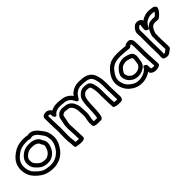

<svg xmlns="http://www.w3.org/2000/svg" viewBox="140 -1367 2234 2234"><g transform="rotate(-45 1257.5 -249.5)"><path d="M61 -372C13 -299 25 -197 67 -134C75 -126 82 -116 87 -109C88 -108 88 -107 89 -106C114 -81 145 -52 184 -32C217 -16 255 -8 293 -5H300C302 -5 304 -4 306 -4H316C326 -4 333 -5 338 -5H340C423 -11 484 -55 523 -108C551 -147 575 -192 578 -247V-249C578 -266 577 -283 574 -302C566 -367 527 -400 503 -434C503 -435 502 -436 501 -437C488 -451 475 -464 458 -475C430 -493 398 -496 368 -489C356 -493 340 -496 322 -496H292C229 -495 175 -476 133 -444C106 -424 80 -402 61 -372ZM103 -344C118 -368 136 -384 163 -404C197 -430 239 -445 292 -446H322C338 -446 346 -444 359 -439C364 -437 370 -437 375 -439C392 -445 415 -443 430 -433C442 -425 454 -415 464 -404C494 -362 518 -343 524 -295V-294C527 -279 528 -263 528 -250C525 -209 507 -171 483 -138C450 -94 401 -60 337 -55C327 -55 322 -54 316 -54H309C303 -55 297 -55 296 -55C261 -58 231 -64 206 -76C178 -90 149 -117 126 -140C119 -149 112 -157 108 -162C76 -212 69 -293 103 -344ZM133 -244C134 -208 151 -181 168 -164C182 -148 195 -136 211 -124C238 -103 266 -97 298 -94H326C360 -94 383 -109 400 -120C435 -142 458 -180 470 -219C476 -236 477 -252 477 -269V-271C475 -295 463 -314 454 -326C439 -379 384 -403 336 -406H334C326 -406 317 -407 305 -407H294C254 -406 222 -393 196 -374C162 -348 124 -309 133 -244ZM183 -246V-250C177 -291 196 -312 226 -334C244 -347 265 -356 294 -357H305C313 -357 321 -356 333 -356C372 -353 402 -332 406 -311C407 -307 409 -303 411 -300C420 -288 425 -281 427 -268C427 -256 425 -244 422 -235C412 -203 394 -176 372 -162C355 -151 344 -144 326 -144H301C273 -147 256 -152 241 -164C225 -176 217 -183 205 -197L204 -199C193 -210 183 -227 183 -246Z M650 -462C650 -438 651 -413 651 -389C651 -381 651 -375 652 -364V-345L653 -324C654 -310 655 -298 655 -286V-256C654 -246 653 -233 654 -217C653 -210 653 -200 653 -195V-145C653 -143 653 -141 654 -139V-118C654 -89 661 -67 661 -49C661 -23 660 3 685 5C712 8 760 22 800 5C808 1 815 -8 815 -18V-41C815 -43 814 -45 814 -47V-54C814 -111 809 -166 807 -219C807 -224 808 -233 808 -242V-249C812 -278 822 -308 826 -343V-346C826 -351 834 -362 839 -367C842 -370 860 -379 875 -379C883 -379 890 -376 904 -375H910C912 -375 914 -374 916 -374C942 -374 964 -355 974 -335C982 -319 988 -304 991 -286L992 -268C993 -246 994 -221 996 -198V-182C996 -179 995 -177 995 -167C991 -137 976 -97 983 -50V-42C983 -15 1022 -10 1047 -10H1100C1106 -10 1113 -12 1118 -17C1140 -39 1138 -69 1141 -86C1147 -137 1147 -193 1150 -244C1154 -300 1161 -334 1180 -351C1180 -351 1180 -352 1181 -353C1191 -364 1201 -371 1216 -375C1217 -375 1219 -376 1221 -377H1225C1237 -377 1249 -376 1259 -374H1261C1283 -372 1285 -362 1295 -318C1299 -301 1301 -277 1301 -251V-188C1301 -157 1303 -128 1303 -99V-98C1304 -78 1306 -60 1306 -43V-32C1306 -22 1312 -13 1322 -9C1338 -3 1357 2 1380 2H1420C1442 2 1455 -24 1455 -48V-58C1455 -71 1454 -85 1453 -98V-112C1453 -143 1450 -171 1450 -198V-284C1449 -318 1446 -347 1438 -376C1431 -405 1422 -434 1399 -459C1375 -484 1346 -499 1305 -505C1287 -508 1268 -509 1251 -510C1180 -515 1132 -492 1095 -460C1087 -452 1080 -443 1073 -434C1069 -440 1064 -449 1055 -458C1021 -491 983 -507 930 -509C876 -518 823 -514 780 -490C779 -491 778 -494 777 -495C767 -508 756 -518 738 -526C713 -537 692 -529 680 -526C678 -526 676 -525 674 -524C658 -516 645 -502 650 -479ZM700 -462V-480C711 -482 715 -481 718 -480C728 -475 730 -474 732 -471C732 -462 733 -458 733 -447C733 -445 733 -442 734 -440V-438C734 -438 757 -389 780 -425C799 -455 855 -471 924 -459H927C970 -458 993 -447 1019 -422C1030 -411 1032 -405 1042 -388C1044 -380 1047 -377 1050 -372C1050 -372 1071 -335 1093 -373C1105 -394 1114 -406 1129 -424C1160 -450 1189 -464 1247 -460C1266 -459 1281 -458 1297 -455C1357 -446 1377 -422 1390 -364C1396 -341 1399 -314 1400 -284V-198C1400 -167 1403 -139 1403 -112V-95C1404 -85 1405 -69 1405 -58V-48H1380C1371 -48 1363 -50 1356 -51C1356 -68 1354 -86 1353 -100C1353 -132 1351 -159 1351 -188V-251C1351 -279 1349 -307 1343 -330C1335 -363 1328 -419 1266 -424C1251 -426 1239 -427 1225 -427C1217 -427 1208 -425 1202 -423C1176 -416 1158 -402 1145 -388C1106 -352 1104 -302 1100 -248C1097 -195 1097 -137 1091 -92C1089 -77 1088 -67 1086 -60H1047C1041 -60 1036 -60 1032 -61C1028 -92 1040 -124 1045 -162V-165C1045 -168 1046 -173 1046 -182V-201C1044 -221 1043 -248 1042 -270L1041 -289V-291C1037 -318 1028 -339 1020 -357C1004 -391 967 -422 919 -424C913 -425 909 -425 907 -425C900 -426 890 -429 875 -429C848 -429 819 -419 802 -400C790 -388 777 -370 776 -348C772 -319 762 -290 758 -253V-242C758 -237 757 -230 757 -219C759 -164 764 -109 764 -54C764 -50 764 -43 765 -38C749 -37 729 -39 711 -42V-49C711 -77 704 -99 704 -118V-131C704 -135 704 -144 703 -148V-195C703 -201 703 -207 704 -213V-218C703 -228 704 -240 705 -253V-286C705 -300 704 -316 703 -328L702 -347V-368C701 -374 701 -381 701 -389C701 -415 700 -440 700 -462Z M1529 -132C1541 -95 1560 -64 1588 -38C1629 -3 1672 23 1743 25C1801 25 1852 5 1888 -22V-9C1888 -1 1893 7 1900 11L1915 21C1949 40 1997 35 2026 18C2033 14 2038 5 2038 -4L2037 -31C2036 -44 2036 -55 2035 -69L2034 -93C2034 -108 2032 -127 2031 -148C2029 -194 2028 -212 2028 -259C2028 -299 2028 -326 2026 -363C2026 -379 2024 -400 2012 -417C1990 -451 1945 -435 1932 -432C1925 -430 1918 -426 1914 -418C1876 -423 1825 -426 1791 -427C1743 -427 1694 -424 1655 -403C1616 -383 1592 -359 1564 -321C1527 -270 1504 -209 1529 -132ZM1577 -148C1558 -207 1573 -248 1604 -291C1630 -327 1646 -343 1678 -359H1679C1701 -372 1747 -377 1791 -377C1828 -376 1887 -372 1920 -366C1936 -363 1950 -378 1956 -385V-386C1964 -387 1969 -387 1971 -387C1973 -384 1976 -373 1976 -362V-361C1978 -326 1978 -299 1978 -259C1978 -212 1979 -192 1981 -146C1982 -123 1984 -106 1984 -93L1985 -66V-65C1986 -56 1986 -42 1987 -29V-20C1966 -15 1949 -21 1937 -24C1936 -48 1935 -62 1933 -88C1933 -88 1895 -126 1884 -94C1881 -86 1871 -74 1865 -69C1842 -46 1791 -25 1743 -25C1685 -27 1659 -45 1622 -76C1601 -95 1587 -118 1577 -148ZM1623 -199C1623 -156 1644 -122 1669 -101C1697 -77 1722 -65 1766 -63H1775C1814 -63 1849 -80 1870 -96C1890 -110 1905 -132 1911 -157C1918 -186 1921 -220 1923 -247C1923 -250 1923 -253 1922 -255C1919 -268 1915 -293 1892 -309H1891C1869 -322 1835 -333 1811 -337C1797 -340 1784 -338 1774 -338H1771C1714 -330 1686 -310 1656 -273C1639 -253 1630 -235 1625 -218C1622 -210 1623 -204 1623 -199ZM1673 -199V-204C1676 -214 1682 -227 1694 -241C1722 -275 1728 -281 1776 -288H1800C1801 -288 1801 -287 1802 -287C1818 -285 1852 -274 1864 -267C1866 -265 1869 -262 1873 -247C1871 -222 1868 -191 1863 -169C1861 -160 1848 -142 1841 -137C1829 -125 1799 -113 1775 -113H1768C1732 -115 1725 -119 1701 -139C1686 -152 1673 -174 1673 -199Z M2111 -442C2107 -413 2112 -394 2112 -377V-204C2113 -180 2114 -161 2114 -137C2114 -118 2115 -100 2115 -85V-83C2116 -77 2114 -64 2113 -52V-23C2113 1 2147 12 2173 12C2191 12 2206 5 2217 -4L2228 -13C2237 -19 2247 -26 2255 -32C2260 -36 2265 -44 2265 -52C2265 -69 2264 -87 2264 -102C2264 -113 2264 -123 2263 -136C2263 -151 2261 -163 2261 -175V-226C2262 -239 2262 -253 2262 -262C2262 -264 2262 -267 2261 -269V-273C2269 -290 2272 -310 2276 -316C2276 -317 2278 -318 2278 -319C2289 -343 2306 -364 2331 -369C2360 -372 2382 -368 2398 -368C2404 -368 2411 -370 2416 -375C2419 -378 2426 -382 2431 -387C2441 -394 2448 -402 2455 -410C2468 -423 2483 -442 2490 -464C2491 -468 2492 -473 2491 -477C2483 -519 2425 -515 2419 -516L2418 -517C2359 -526 2312 -510 2274 -486C2270 -483 2269 -482 2265 -479C2266 -485 2264 -491 2260 -497C2244 -520 2202 -532 2168 -517C2167 -516 2164 -515 2163 -514C2141 -498 2122 -476 2112 -447C2112 -446 2111 -444 2111 -442ZM2161 -433C2167 -449 2177 -462 2190 -472C2196 -474 2203 -473 2210 -471C2205 -451 2201 -432 2201 -408C2201 -396 2203 -387 2203 -385C2203 -385 2241 -349 2251 -376C2261 -402 2278 -429 2302 -444C2333 -463 2366 -474 2410 -467C2420 -465 2428 -464 2434 -463C2429 -456 2425 -451 2419 -445C2415 -438 2407 -431 2402 -427C2398 -424 2392 -421 2389 -419C2375 -420 2352 -422 2324 -419H2322C2272 -410 2246 -370 2233 -341C2220 -316 2217 -297 2214 -292C2210 -286 2209 -277 2211 -271C2211 -269 2212 -261 2212 -259C2212 -249 2212 -241 2211 -229V-175C2211 -157 2213 -147 2213 -135V-133C2214 -125 2214 -113 2214 -102C2214 -90 2215 -76 2215 -65C2209 -61 2204 -57 2199 -54C2198 -54 2197 -52 2197 -52L2185 -42C2184 -41 2177 -38 2173 -38C2170 -38 2166 -38 2163 -39V-49C2164 -60 2166 -74 2165 -86C2165 -105 2164 -120 2164 -137C2164 -161 2163 -184 2162 -206V-377C2162 -401 2159 -415 2161 -433Z"/></g></svg>

Font: Hussar Pisanka
Style: Out
Weight: 400
Designer: Robert Jablonski
Foundry: Cannot Into Space Fonts
Version: Version 1.070